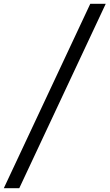

<svg xmlns="http://www.w3.org/2000/svg" viewBox="-37 -843 574 1006"><path d="M-17 143 436 -823H517L64 143Z"/></svg>

Font: Iosevka Curly Slab Oblique
Style: Regular
Weight: 400
Italic angle: -9°
Monospace: yes
Designer: Belleve Invis
Foundry: Belleve Invis
Version: Version 11.1.0; ttfautohint (v1.8.3)